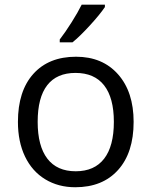

<svg xmlns="http://www.w3.org/2000/svg" viewBox="-20 -786 644 816"><path d="M547.9 -268.1Q547.9 -137.2 481.9 -63.7Q416 9.8 299.8 9.8Q228 9.8 172.4 -23.9Q116.7 -57.6 86.4 -120.6Q56.2 -183.6 56.2 -268.1Q56.2 -398.9 121.6 -471.9Q187 -544.9 303.2 -544.9Q415.5 -544.9 481.7 -470.2Q547.9 -395.5 547.9 -268.1ZM140.1 -268.1Q140.1 -165.5 181.2 -111.8Q222.2 -58.1 301.8 -58.1Q381.3 -58.1 422.6 -111.6Q463.9 -165 463.9 -268.1Q463.9 -370.1 422.6 -423.1Q381.3 -476.1 300.8 -476.1Q221.2 -476.1 180.7 -423.8Q140.1 -371.6 140.1 -268.1ZM233.9 -618.2Q257.3 -648.4 284.4 -691.4Q311.5 -734.4 327.1 -766.1H425.8V-755.9Q404.3 -724.1 361.8 -677.7Q319.3 -631.3 288.1 -606H233.9Z"/></svg>

Font: f0_52653 
Style: Regular
Weight: 400
Foundry: Ascender Corporation
Version: Version 1.10